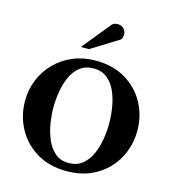

<svg xmlns="http://www.w3.org/2000/svg" viewBox="-123 -937 946 1051"><g transform="rotate(15 350.5 -411.0)"><path d="M668.5 -299.3Q668.5 -236.3 646.7 -179.9Q625 -123.5 583.7 -79.8Q542.5 -36.1 483.9 -11Q425.3 14.2 351.1 14.2Q252.4 14.2 180.9 -28.8Q109.4 -71.8 70.8 -143.3Q32.2 -214.8 32.2 -299.3Q32.2 -364.7 55.9 -421.4Q79.6 -478 122.3 -520.8Q165 -563.5 222.9 -587.6Q280.8 -611.8 349.6 -611.8Q448.7 -611.8 520 -569.1Q591.3 -526.4 629.9 -455.3Q668.5 -384.3 668.5 -299.3ZM509.3 -296.4Q509.3 -341.3 501.7 -388.7Q494.1 -436 476.3 -476.6Q458.5 -517.1 427.5 -542.2Q396.5 -567.4 349.6 -567.4Q302.7 -567.4 272 -542.5Q241.2 -517.6 223.6 -477.8Q206.1 -438 198.7 -391.6Q191.4 -345.2 191.4 -302.7Q191.4 -263.7 198.7 -217Q206.1 -170.4 223.6 -128.2Q241.2 -85.9 272 -58.8Q302.7 -31.7 349.6 -31.7Q396.5 -31.7 427.5 -56.9Q458.5 -82 476.3 -122.1Q494.1 -162.1 501.7 -208.3Q509.3 -254.4 509.3 -296.4ZM461.9 -790Q461.9 -779.8 459 -770.3Q456.1 -760.7 447.8 -756.3L296.4 -662.6H251L381.3 -822.8Q392.6 -835.9 414.6 -835.9Q434.6 -835.9 448.2 -822.5Q461.9 -809.1 461.9 -790Z"/></g></svg>

Font: Scheherazade New
Style: Bold
Weight: 700
Designer: SIL International
Foundry: SIL International
Version: Version 4.000